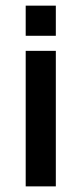

<svg xmlns="http://www.w3.org/2000/svg" viewBox="-20 -663 290 683"><path d="M71.4 -642.9H178.6V-535.7H71.4ZM71.4 -482.1H178.6V0H71.4Z"/></svg>

Font: Aire Exterior
Style: Regular
Weight: 400
Width: 4
Designer: Jayvee Enaguas (HarvettFox96)
Version: 20190503.02